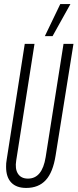

<svg xmlns="http://www.w3.org/2000/svg" viewBox="-20 -916 382 946"><path d="M109 10Q61 10 35.5 -16.5Q10 -43 10 -94Q10 -105 10.5 -111.5Q11 -118 13 -130L102 -700H150L60 -126Q53 -84 68.5 -60Q84 -36 118 -36Q188 -36 205 -142L293 -700H342L254 -150Q241 -67 205.5 -28.5Q170 10 109 10ZM201 -738 277 -896H327L239 -738Z"/></svg>

Font: Georama ExtraCondensed Light
Style: Italic
Weight: 300
Width: 2
Italic angle: -9°
Designer: Jean-Baptiste Levee
Foundry: Production Type
Version: Version 1.000